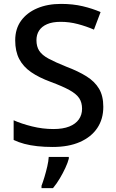

<svg xmlns="http://www.w3.org/2000/svg" viewBox="-20 -744 594 985"><path d="M510 -196Q510 -133 479 -87Q448 -41 390 -15.5Q332 10 250 10Q208 10 171.5 6Q135 2 105 -6Q75 -14 50 -26V-127Q90 -109 144.5 -95.5Q199 -82 254 -82Q303 -82 335.5 -95Q368 -108 384.5 -131.5Q401 -155 401 -186Q401 -218 386.5 -240Q372 -262 337 -281.5Q302 -301 240 -324Q180 -346 139.5 -374Q99 -402 78.5 -441.5Q58 -481 58 -537Q58 -596 88 -637.5Q118 -679 171 -701.5Q224 -724 293 -724Q354 -724 404.5 -712Q455 -700 496 -682L462 -592Q423 -609 379.5 -620.5Q336 -632 291 -632Q249 -632 221.5 -620Q194 -608 180.5 -587Q167 -566 167 -538Q167 -505 181.5 -483Q196 -461 229.5 -443Q263 -425 320 -402Q381 -379 423.5 -352.5Q466 -326 488 -289Q510 -252 510 -196ZM333 70Q328 90 315.5 117Q303 144 287 171Q271 198 252 221H193V209Q200 191 208 164.5Q216 138 222.5 110Q229 82 230 61H333Z"/></svg>

Font: Noto Sans Khmer Medium
Style: Regular
Weight: 500
Version: Version 2.003